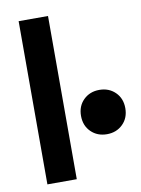

<svg xmlns="http://www.w3.org/2000/svg" viewBox="-81 -756 597 811"><g transform="rotate(-10 218.0 -350.0)"><path d="M182 0H56V-700H182ZM246 -260Q246 -302 273 -328.5Q300 -355 341 -355Q382 -355 409 -328.5Q436 -302 436 -260Q436 -218 409 -191.5Q382 -165 341 -165Q300 -165 273 -191.5Q246 -218 246 -260Z"/></g></svg>

Font: Space Grotesk Variable
Style: Regular
Weight: 400
Designer: Florian Karsten (Space Grotesk), Colophon Foundry (Space Mono)
Foundry: Florian Karsten
Version: Version 1.106